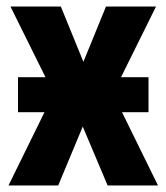

<svg xmlns="http://www.w3.org/2000/svg" viewBox="-20 -567 509 587"><path d="M35 -331H119L12 -547H166L235 -378L304 -547H457L350 -331H434V-224H353L463 0H309L233 -180L158 0H6L116 -224H35Z"/></svg>

Font: Noto Sans Display Condensed
Style: Bold
Weight: 700
Width: 3
Designer: Monotype Design Team
Foundry: Monotype Imaging Inc.
Version: Version 2.003